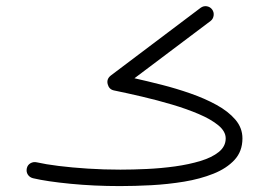

<svg xmlns="http://www.w3.org/2000/svg" viewBox="-20 -593 890 633"><path d="M423.3 -335Q464.8 -325.7 512.9 -313.5Q561 -301.3 607.9 -284.9Q654.8 -268.6 693.6 -247.3Q732.4 -226.1 755.9 -198.7Q779.3 -171.4 779.3 -136.7Q779.3 -94.2 753.2 -65.9Q727.1 -37.6 683.6 -20.3Q640.1 -2.9 586.9 5.9Q533.7 14.6 478.8 17.6Q423.8 20.5 375.5 20.5Q290 20.5 212.4 12.9Q134.8 5.4 88.9 -5.4Q77.6 -8.3 71.8 -17.3Q65.9 -26.4 68.4 -38.1Q70.8 -49.3 80.6 -54.9Q90.3 -60.5 102.5 -57.6Q129.9 -51.3 173.3 -45.9Q216.8 -40.5 269.5 -37.1Q322.3 -33.7 377 -33.7Q417.5 -33.7 464.4 -35.9Q511.2 -38.1 557.1 -44.4Q603 -50.8 640.9 -62.3Q678.7 -73.7 701.4 -92Q724.1 -110.4 724.1 -136.7Q724.1 -159.7 700 -179.7Q675.8 -199.7 635.7 -216.8Q595.7 -233.9 547.1 -248.3Q498.5 -262.7 448.5 -274.4Q398.4 -286.1 355.5 -294.9Q339.4 -298.3 335 -315.7Q330.6 -333 346.2 -344.7L641.6 -567.4Q651.4 -574.2 662.1 -572.3Q672.9 -570.3 679.2 -562Q686 -552.7 684.3 -541.5Q682.6 -530.3 674.3 -523.9Z"/></svg>

Font: Mikhak-DS1-FD Light
Style: Regular
Weight: 300
Designer: Amin Abedi
Version: Version 3.2